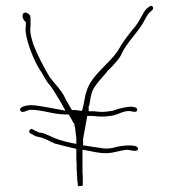

<svg xmlns="http://www.w3.org/2000/svg" viewBox="-20 -646 582 654"><path d="M49 -270C54 -258 71 -270 82 -272H84C127 -272 160 -256 206 -256H214C219 -248 226 -237 230 -227H232L236 -210L238 -190C239 -184 240 -178 240 -174V-156L223 -159C188 -167 172 -172 152 -182L131 -191C126 -193 119 -194 112 -195H111L110 -196C102 -199 96 -203 92 -205C84 -213 74 -196 83 -192C93 -187 101 -181 109 -180H110C134 -175 148 -165 167 -157C178 -154 217 -144 240 -139V-101C241 -96 241 -89 241 -85V-70C242 -65 242 -58 242 -51C243 -45 243 -37 243 -32C243 -30 245 -26 245 -19V-12C248 -12 257 -12 262 -14V-31C262 -42 262 -52 261 -60V-136L278 -133C292 -130 313 -126 325 -125C355 -122 373 -129 394 -133C401 -134 411 -137 419 -135C439 -131 448 -131 450 -138C453 -156 401 -150 388 -148C378 -147 358 -137 329 -141C308 -144 282 -148 263 -151V-172C266 -193 274 -229 277 -251H299C324 -247 351 -249 371 -254V-255H372C385 -257 407 -273 431 -266C444 -264 446 -265 447 -272C450 -281 429 -284 417 -282L399 -279C388 -277 380 -274 367 -270L366 -269L345 -266C329 -264 317 -265 301 -267H282V-277C282 -280 281 -283 284 -287C288 -306 289 -332 303 -351C315 -369 331 -385 345 -402V-403L363 -421C377 -437 388 -447 396 -466V-467C417 -506 443 -529 465 -564C473 -577 479 -593 491 -605L499 -612C504 -617 501 -626 495 -626C491 -626 490 -624 481 -618C466 -605 456 -571 434 -548C416 -526 396 -500 382 -474C350 -426 292 -391 275 -336C269 -320 267 -297 262 -278L259 -268L246 -270C241 -271 237 -271 233 -271H225C216 -285 213 -294 203 -308V-310C190 -338 169 -358 151 -381L150 -382C131 -414 108 -457 93 -496C89 -509 83 -530 83 -543C83 -547 83 -552 84 -558V-574C84 -581 84 -586 83 -591C82 -596 72 -604 67 -603H66C58 -602 56 -597 57 -588C59 -579 63 -575 68 -571V-557C67 -553 67 -548 67 -543C67 -539 68 -532 70 -522C77 -488 96 -440 114 -411C127 -393 136 -370 149 -357C153 -353 156 -346 160 -342C169 -326 183 -306 193 -287L203 -269L149 -279C132 -282 101 -288 83 -288C72 -287 44 -283 49 -270Z"/></svg>

Font: Stray Cat
Style: ExLtExt
Weight: 200
Version: Version 1.0